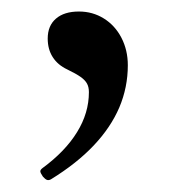

<svg xmlns="http://www.w3.org/2000/svg" viewBox="-20 -135 294 330"><path d="M53.7 168.5Q49.3 162.1 49.3 159.4Q49.3 156.7 53.2 153.8Q92.3 125 112.5 92Q132.8 59.1 132.8 23.4Q132.8 14.6 129.6 8.8Q126.5 2.9 118.7 -2.7Q110.8 -8.3 95.7 -15.6Q79.1 -23.4 70.6 -36.9Q62 -50.3 62 -68.8Q62 -90.8 76.2 -103Q90.3 -115.2 115.7 -115.2Q139.2 -115.2 158.4 -103.3Q177.7 -91.3 188.7 -70.1Q199.7 -48.8 199.7 -22.9Q199.7 15.1 185.1 49.6Q170.4 84 141.1 115Q111.8 146 67.4 173.3Q63.5 175.3 60.5 174.1Q57.6 172.9 53.7 168.5Z"/></svg>

Font: Junicode Two Beta VF
Style: Regular
Weight: 400
Designer: Peter S. Baker
Foundry: Briery Creek Software
Version: Version 1.031 beta; ttfautohint (v1.8.1.43-b0c9)